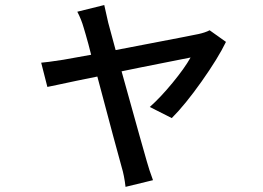

<svg xmlns="http://www.w3.org/2000/svg" viewBox="-20 -642 1040 758"><path d="M658.2 -175.8 571.3 -219.7Q613.3 -256.8 661.1 -314.9Q709 -373 732.4 -415Q480.5 -365.2 460 -360.4Q551.8 -30.3 559.6 -4.9Q568.4 27.3 584 69.3L475.6 95.7Q470.7 51.8 460 16.6Q440.4 -52.7 364.3 -339.8Q324.2 -332 282.7 -323.2Q241.2 -314.5 207 -307.1Q172.9 -299.8 167 -298.8L142.6 -394.5Q161.1 -395.5 230.5 -406.2Q239.3 -407.2 339.8 -425.8Q335 -446.3 329.1 -467.3Q323.2 -488.3 317.9 -507.3Q312.5 -526.4 310.5 -532.2Q300.8 -566.4 285.2 -595.7L391.6 -622.1Q392.6 -617.2 407.2 -552.7L436.5 -444.3Q490.2 -455.1 568.8 -469.7Q647.5 -484.4 698.2 -494.6Q749 -504.9 764.6 -507.8Q791 -513.7 807.6 -522.5L872.1 -476.6Q840.8 -412.1 775.9 -320.3Q710.9 -228.5 658.2 -175.8Z"/></svg>

Font: GenEi Gothic M SemiBold
Style: Regular
Weight: 500
Designer: o_tamon (Modified); [Source Han Sans]
Ryoko NISHIZUKA  (kana & ideographs); Paul D. Hunt (Latin, Greek & Cyrillic); Wenl
Version: Version 1.1a;Original Version 1.004